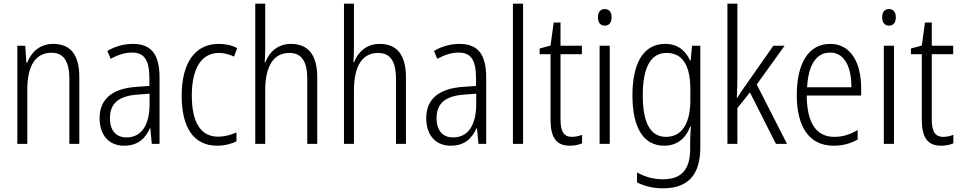

<svg xmlns="http://www.w3.org/2000/svg" viewBox="-20 -846 5208 1041"><path d="M268 -608C195 -608 149 -562 127 -506H123L117 -598H74V-66H128V-360C128 -495 176 -560 260 -560C323 -560 356 -516 356 -419V-66H410V-429C410 -552 360 -608 268 -608Z M700 -608C651 -608 603 -594 562 -570L580 -527C622 -550 660 -561 695 -561C761 -561 790 -523 790 -421V-380L719 -375C591 -366 520 -311 520 -205C520 -121 564 -56 653 -56C729 -56 768 -96 793 -151H795L803 -66H845V-425C845 -551 801 -608 700 -608ZM725 -333 791 -338V-282C791 -171 749 -101 666 -101C610 -101 576 -137 576 -206C576 -285 624 -326 725 -333Z M1158 -56C1195 -56 1234 -65 1262 -80V-128C1231 -114 1197 -105 1162 -105C1064 -105 1020 -190 1020 -328C1020 -478 1074 -559 1167 -559C1194 -559 1223 -552 1249 -539L1266 -585C1239 -600 1205 -608 1165 -608C1039 -608 965 -507 965 -327C965 -154 1030 -56 1158 -56Z M1418 -584V-826H1364V-66H1418V-355C1418 -494 1467 -559 1549 -559C1612 -559 1646 -518 1646 -417V-66H1700V-426C1700 -548 1652 -608 1557 -608C1486 -608 1439 -563 1419 -509H1415C1417 -533 1418 -555 1418 -584Z M1899 -584V-826H1845V-66H1899V-355C1899 -494 1948 -559 2030 -559C2093 -559 2127 -518 2127 -417V-66H2181V-426C2181 -548 2133 -608 2038 -608C1967 -608 1920 -563 1900 -509H1896C1898 -533 1899 -555 1899 -584Z M2471 -608C2422 -608 2374 -594 2333 -570L2351 -527C2393 -550 2431 -561 2466 -561C2532 -561 2561 -523 2561 -421V-380L2490 -375C2362 -366 2291 -311 2291 -205C2291 -121 2335 -56 2424 -56C2500 -56 2539 -96 2564 -151H2566L2574 -66H2616V-425C2616 -551 2572 -608 2471 -608ZM2496 -333 2562 -338V-282C2562 -171 2520 -101 2437 -101C2381 -101 2347 -137 2347 -206C2347 -285 2395 -326 2496 -333Z M2816 -66V-826H2761V-66Z M3081 -104C3035 -104 3019 -136 3019 -199V-552H3135V-598H3019V-724H2982L2965 -599L2906 -583V-552H2965V-196C2965 -101 2996 -56 3069 -56C3096 -56 3118 -61 3136 -69V-115C3122 -109 3101 -104 3081 -104Z M3259 -797C3234 -797 3222 -779 3222 -752C3222 -724 3235 -707 3259 -707C3283 -707 3296 -724 3296 -752C3296 -779 3284 -797 3259 -797ZM3286 -598H3231V-66H3286Z M3586 -608C3470 -608 3409 -506 3409 -329C3409 -148 3472 -56 3581 -56C3650 -56 3698 -95 3722 -159H3726C3723 -126 3722 -97 3722 -70V-39C3722 74 3674 126 3575 126C3522 126 3477 113 3434 89V143C3474 163 3519 175 3575 175C3716 175 3777 96 3777 -47V-598H3732L3725 -518H3722C3696 -572 3655 -608 3586 -608ZM3594 -559C3686 -559 3723 -484 3723 -360V-303C3723 -191 3686 -104 3591 -104C3508 -104 3465 -177 3465 -329C3465 -473 3504 -559 3594 -559Z M3978 -439V-826H3924V-66H3978V-260L4046 -345L4187 -66H4247L4083 -388L4234 -598H4173L4019 -378C4004 -358 3991 -338 3978 -316H3975C3977 -357 3978 -396 3978 -439Z M4481 -608C4362 -608 4300 -500 4300 -330C4300 -165 4363 -56 4499 -56C4550 -56 4591 -68 4630 -89V-141C4586 -115 4548 -104 4503 -104C4405 -104 4355 -181 4354 -328H4649V-369C4649 -500 4597 -608 4481 -608ZM4481 -561C4561 -561 4597 -478 4596 -373H4356C4363 -498 4408 -561 4481 -561Z M4800 -797C4775 -797 4763 -779 4763 -752C4763 -724 4776 -707 4800 -707C4824 -707 4837 -724 4837 -752C4837 -779 4825 -797 4800 -797ZM4827 -598H4772V-66H4827Z M5094 -104C5048 -104 5032 -136 5032 -199V-552H5148V-598H5032V-724H4995L4978 -599L4919 -583V-552H4978V-196C4978 -101 5009 -56 5082 -56C5109 -56 5131 -61 5149 -69V-115C5135 -109 5114 -104 5094 -104Z"/></svg>

Font: Noto Sans Malayalam UI Condensed Light
Style: Regular
Weight: 300
Width: 3
Designer: Jelle Bosma - Monotype Design Team
Foundry: Monotype Imaging Inc.
Version: Version 2.104